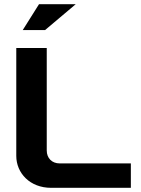

<svg xmlns="http://www.w3.org/2000/svg" viewBox="-20 -900 677 920"><path d="M58 -670V-153C58 -71 123 0 225 0H607V-117H266C229 -117 204 -142 204 -179V-670ZM89 -756H196L343 -880H167Z"/></svg>

Font: LT Wave Bold
Style: Regular
Weight: 700
Designer: Daniel Lyons
Version: Version 2.5 (Glyphs App)